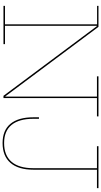

<svg xmlns="http://www.w3.org/2000/svg" viewBox="340 -1132 799 1520"><g transform="rotate(90 740.0 -372.5)"><path d="M902 -752V-740H757V0H739L188 -739H185V-12H330V0H27V-12H173V-741H27V-752H193L743 -15H745V-740H585V-752ZM909 -237V-281H921V-237Q921 -123 969.5 -64Q1018 -5 1113 -5Q1211 -5 1261.5 -64Q1312 -123 1312 -237V-740H1138V-752H1470V-740H1324V-237Q1324 -118 1270 -55.5Q1216 7 1113 7Q1012 7 960.5 -55.5Q909 -118 909 -237Z"/></g></svg>

Font: Hepta Slab Thin
Style: Regular
Weight: 250
Designer: Michael LaGattuta
Foundry: Michael LaGattuta
Version: Version 1.100; ttfautohint (v1.8) -l 8 -r 50 -G 200 -x 14 -D